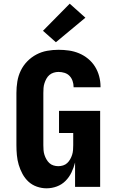

<svg xmlns="http://www.w3.org/2000/svg" viewBox="-20 -1013 640 1041"><path d="M232 8Q206 8 180 -1Q154 -10 134.5 -28Q115 -46 102 -70Q89 -94 81.5 -119.5Q74 -145 71.5 -172Q69 -199 69 -226V-509Q69 -540 74 -571Q79 -602 92.5 -630Q106 -658 128 -680.5Q150 -703 177.5 -717.5Q205 -732 235.5 -737.5Q266 -743 297 -743Q326 -743 354 -739Q382 -735 408.5 -724Q435 -713 457.5 -694.5Q480 -676 495 -652Q510 -628 517.5 -600Q525 -572 525 -544V-540H379V-542Q379 -558 373.5 -574Q368 -590 357 -601.5Q346 -613 330 -618Q314 -623 297 -623Q284 -623 271 -619Q258 -615 248 -606.5Q238 -598 231.5 -586Q225 -574 221 -561.5Q217 -549 216 -536Q215 -523 215 -509V-226Q215 -213 216 -199.5Q217 -186 221 -173.5Q225 -161 231.5 -149.5Q238 -138 247.5 -129Q257 -120 270 -116Q283 -112 296 -112Q309 -112 322 -116Q335 -120 344.5 -129Q354 -138 360.5 -149.5Q367 -161 371 -173.5Q375 -186 376 -199.5Q377 -213 377 -226V-292H300V-412H523V0H387V-132Q380 -104 367.5 -78Q355 -52 335 -32Q315 -12 288 -2Q261 8 232 8ZM283 -784 213 -846 358 -993 443 -917Z"/></svg>

Font: Iosevka Heavy Extended
Style: Regular
Weight: 900
Width: 7
Monospace: yes
Designer: Belleve Invis
Foundry: Belleve Invis
Version: Version 32.5.0; ttfautohint (v1.8.4)